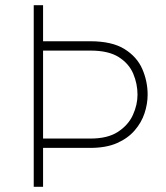

<svg xmlns="http://www.w3.org/2000/svg" viewBox="-20 -720 639 740"><path d="M110 0V-700H146V-561H328Q411.5 -561 459.8 -531Q508 -501 528.5 -453.8Q549 -406.5 549 -355Q549 -320 537.2 -284Q525.5 -248 499.2 -217.5Q473 -187 431 -168.5Q389 -150 328 -150H146V0ZM146 -186H329Q395.5 -186 435.2 -212.2Q475 -238.5 492.5 -277.5Q510 -316.5 510 -355Q510 -397 493.5 -436Q477 -475 437.5 -500Q398 -525 329 -525H146Z"/></svg>

Font: Overpass Thin
Style: Regular
Weight: 250
Designer: Delve Withrington, Dave Bailey, Thomas Jockin
Foundry: Delve Fonts LLC
Version: Version 4.000